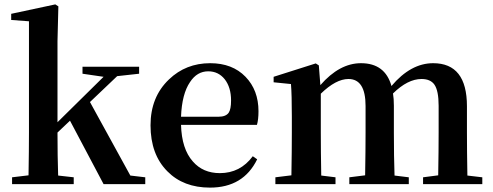

<svg xmlns="http://www.w3.org/2000/svg" viewBox="-20 -839 2246 875"><path d="M642 -31V0H452L299 -289L242 -235Q242 -125 245 -39L316 -31V0H35V-31L110 -40Q112 -156 112 -235V-742L31 -748V-776L232 -819L246 -810L242 -651V-282L452 -489L356 -503V-535H614V-503L514 -492L390 -374L574 -39Z M976 -307Q1009 -307 1022 -325Q1033 -341 1033 -381Q1033 -441 1004 -478Q975 -514 929 -514Q878 -514 846 -465Q809 -411 805 -307ZM805 -270Q808 -160 859 -103Q905 -50 982 -50Q1075 -50 1132 -127L1152 -113Q1089 16 937 16Q816 16 743 -58Q666 -135 666 -268Q666 -397 750 -477Q827 -551 938 -551Q1039 -551 1099 -489Q1158 -428 1158 -332Q1158 -294 1151 -270Z M2178 -31V0H1908V-31L1977 -40Q1979 -154 1979 -235V-357Q1979 -425 1960 -453Q1942 -479 1901 -479Q1838 -479 1771 -413Q1775 -390 1775 -357V-235Q1775 -125 1778 -39L1843 -31V0H1572V-31L1644 -40Q1646 -154 1646 -235V-356Q1646 -479 1568 -479Q1511 -479 1442 -412V-235Q1442 -153 1444 -39L1509 -31V0H1235V-31L1308 -40Q1310 -154 1310 -235V-307Q1310 -409 1306 -456L1227 -464V-489L1419 -550L1433 -541L1440 -451Q1527 -551 1625 -551Q1735 -551 1764 -447Q1852 -551 1954 -551Q2108 -551 2108 -355V-235Q2108 -153 2110 -39Z"/></svg>

Font: Source Han Serif JP
Style: Bold
Weight: 700
Designer: Ryoko NISHIZUKA  (kana & ideographs); Frank Grießhammer (Latin, Greek & Cyrillic); Wenlong ZHANG  (bopomofo); Sandoll Co
Foundry: Adobe Systems Incorporated
Version: Version 1.000;PS 1;hotconv 16.6.53;makeotf.lib2.5.65590